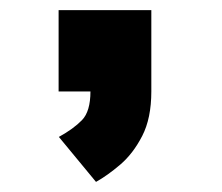

<svg xmlns="http://www.w3.org/2000/svg" viewBox="-20 -181 440 380"><path d="M96 0V-161H279.5V0Q279.5 53 261.5 88Q243.5 123 218 144.8Q192.5 166.5 170 179L96.5 90Q125.5 74 142.2 56.8Q159 39.5 159 0Z"/></svg>

Font: Trispace SemiCondensed ExtraBold
Style: Regular
Weight: 800
Width: 4
Designer: Tyler Finck
Foundry: Etcetera Type Company
Version: Version 1.210; ttfautohint (v1.8.3)